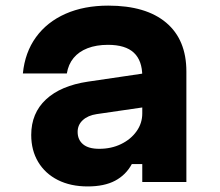

<svg xmlns="http://www.w3.org/2000/svg" viewBox="-20 -654 790 690"><path d="M501.8 -390.9V-269.3L327.9 -244Q296 -239.3 277.5 -222.2Q259 -205.2 259 -180.1Q259 -151.8 278.5 -135.5Q297.9 -119.2 336.5 -119.2Q380.3 -119.2 415.2 -136.3Q450.2 -153.3 470.7 -182.2Q491.3 -211 491.3 -246.4V-380Q491.3 -436.3 461 -464.6Q430.8 -492.9 368 -492.9Q326.4 -492.9 294.7 -480.7Q263.1 -468.4 244.3 -445.5Q225.5 -422.6 220.2 -390H62.2Q69.7 -465.9 109.4 -520.5Q149.1 -575.1 215.6 -604.5Q282.1 -633.8 369 -633.8Q504.4 -633.8 577.1 -572.6Q649.8 -511.4 649.8 -396.9V0H491.3V-64.5H453.8Q432.5 -25.2 393.7 -4.6Q354.9 16 295.1 16Q233.7 16 187.9 -7.1Q142.2 -30.2 117.2 -72Q92.2 -113.7 92.2 -168.9Q92.2 -247.4 145.3 -296.7Q198.4 -346.1 296.1 -360.6Z"/></svg>

Font: Martian Mono SemiExpanded
Style: Regular
Weight: 400
Width: 6
Monospace: yes
Designer: Roman Shamin
Foundry: Evil Martians
Version: Version 1.000